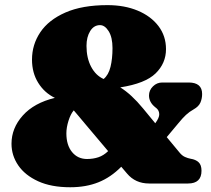

<svg xmlns="http://www.w3.org/2000/svg" viewBox="-20 -734 843 768"><path d="M488 -40 465 -67Q423 -24.5 373.5 -4.8Q324 15 261 15Q185 15 132.5 -9Q80 -33 53 -72.5Q26 -112 26 -159Q26 -221.5 71.2 -272Q116.5 -322.5 199.5 -342.5Q158 -362.5 133 -402.5Q108 -442.5 108 -495.5Q108 -555.5 141.2 -605Q174.5 -654.5 241.8 -684Q309 -713.5 410 -713.5Q478 -713.5 530.8 -691.5Q583.5 -669.5 613.8 -629.8Q644 -590 644 -537.5Q644 -481 602.5 -440.5Q561 -400 461 -384.5Q505.5 -357 552 -300.5L601 -241Q617.5 -263 617 -277.5Q616.5 -292 606 -301L601 -305Q576 -325 576 -352Q576 -373 591.8 -388.5Q607.5 -404 629 -404H734.5Q788.5 -404 788.5 -358Q788.5 -340 781.8 -324Q775 -308 754.5 -296.5Q737.5 -287 724 -274.5Q710.5 -262 693 -240.5L647 -185.5L698 -124Q708 -111.5 719.8 -106.2Q731.5 -101 742.5 -99Q762.5 -96 774.2 -85.2Q786 -74.5 786 -51Q786 0 732 0H576.5Q521.5 0 488 -40ZM380 -633.5Q355.5 -633.5 340.8 -609.8Q326 -586 326 -550.5Q326 -502 344.5 -467Q363 -432 394.5 -418Q414 -434 422 -466.5Q430 -499 430 -541.5Q430 -584.5 414.8 -609Q399.5 -633.5 380 -633.5ZM245.5 -200.5Q245.5 -153.5 268.2 -125.8Q291 -98 328 -98Q352.5 -98 373.5 -105Q394.5 -112 412.5 -129.5L318 -241.5Q305.5 -256 295.2 -268.8Q285 -281.5 275 -292.5Q262.5 -278 254 -251Q245.5 -224 245.5 -200.5Z"/></svg>

Font: Fraunces 9pt SuperSoft Black
Style: Regular
Weight: 900
Version: Version 1.000;[b76b70a41]